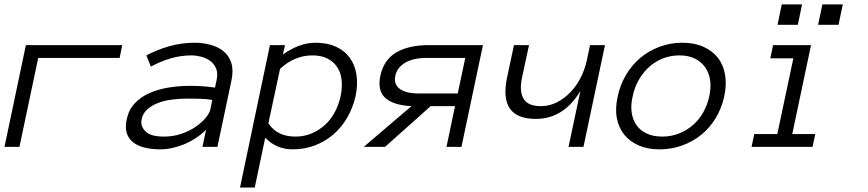

<svg xmlns="http://www.w3.org/2000/svg" viewBox="-44 -657 3885 859"><path d="M71.8 -455.1H502.9L491.2 -397.9H127L43 0H-23.9Z M522.9 -123Q531.7 -166 559.3 -195.1Q586.9 -224.1 625.5 -241Q664.1 -257.8 710.9 -265.4Q757.8 -272.9 804.7 -272.9Q822.8 -272.9 836.9 -272.5Q851.1 -272 864 -271Q877 -270 889.4 -268.6Q901.9 -267.1 918 -265.1L924.8 -297.9Q932.1 -331.1 922.1 -352.5Q912.1 -374 893.6 -386.5Q875 -398.9 853 -404.1Q831.1 -409.2 814.9 -409.2Q763.7 -409.2 718.3 -395.5Q672.9 -381.8 630.9 -358.9L610.8 -409.2Q657.7 -434.1 712.4 -450Q767.1 -465.8 828.1 -465.8Q864.7 -465.8 898.9 -456.3Q933.1 -446.8 957 -427Q981 -407.2 991 -375Q1001 -342.8 991.7 -297.9L928.7 0H861.8L877.9 -76.2Q855 -54.2 829.3 -37.6Q803.7 -21 777.3 -10.5Q751 0 724.9 5.6Q698.7 11.2 676.8 11.2Q586.9 11.2 547.9 -23.4Q508.8 -58.1 522.9 -123ZM689 -45.9Q731 -45.9 767.3 -58.3Q803.7 -70.8 830.8 -89.4Q857.9 -107.9 875.5 -128.9Q893.1 -149.9 897 -167L905.8 -210Q874 -214.8 844 -215.3Q814 -215.8 792 -215.8Q755.9 -215.8 721.4 -210.9Q687 -206.1 659.9 -195.1Q632.8 -184.1 613.8 -166.5Q594.7 -148.9 589.8 -123Q583 -94.2 606 -70.1Q628.9 -45.9 689 -45.9Z M1546.9 -227.1Q1534.7 -173.8 1509.3 -130.4Q1483.9 -86.9 1447.3 -55.4Q1410.6 -23.9 1364.3 -6.3Q1317.9 11.2 1264.6 11.2Q1229 11.2 1198 -2Q1167 -15.1 1142.6 -41L1095.7 182.1H1029.8L1163.6 -455.1H1231L1221.7 -413.1Q1295.9 -465.8 1366.7 -465.8Q1419.9 -465.8 1458.3 -448.5Q1496.6 -431.2 1520.3 -399.2Q1543.9 -367.2 1550.8 -323Q1557.6 -278.8 1546.9 -227.1ZM1480 -227.1Q1487.8 -265.1 1484.4 -298.6Q1481 -332 1464.8 -356.4Q1448.7 -380.9 1421.1 -395Q1393.6 -409.2 1354 -409.2Q1315.9 -409.2 1279.8 -395Q1243.7 -380.9 1209 -349.1L1156.7 -105Q1178.7 -73.2 1208.7 -59.6Q1238.8 -45.9 1276.9 -45.9Q1316.9 -45.9 1350.3 -60.1Q1383.8 -74.2 1410.4 -98.6Q1437 -123 1454.3 -156Q1471.7 -189 1480 -227.1Z M1796.9 -182.1Q1716.8 -186 1680.2 -218.5Q1643.6 -251 1657.7 -317.9Q1672.9 -389.2 1728.3 -422.1Q1783.7 -455.1 1874.5 -455.1H2116.7L2020.5 0H1953.6L1991.7 -182.1H1882.8L1678.7 0H1583.5ZM1724.6 -317.9Q1716.8 -279.8 1744.6 -259.3Q1772.5 -238.8 1829.6 -238.8H2003.9L2037.6 -397.9H1863.8Q1806.6 -397.9 1769.8 -377Q1732.9 -356 1724.6 -317.9Z M2255.4 -455.1H2322.8L2291.5 -310.1Q2278.8 -249 2298.1 -215.6Q2317.4 -182.1 2376.5 -182.1Q2413.6 -182.1 2447 -199Q2480.5 -215.8 2508.1 -244.4Q2535.6 -272.9 2554.2 -310.1Q2572.8 -347.2 2581.5 -387.2L2595.7 -455.1H2662.6L2566.4 0H2499.5L2552.7 -250Q2477.5 -125 2353.5 -125Q2185.5 -125 2224.6 -310.1Z M3196.3 -226.1Q3184.6 -172.9 3158.4 -129.4Q3132.3 -85.9 3094.5 -54.9Q3056.6 -23.9 3008.5 -6.3Q2960.4 11.2 2906.2 11.2Q2853.5 11.2 2813.5 -6.3Q2773.4 -23.9 2748.5 -54.9Q2723.6 -85.9 2715.6 -129.4Q2707.5 -172.9 2719.7 -226.1Q2730.5 -277.8 2757.1 -322.5Q2783.7 -367.2 2821.5 -398.7Q2859.4 -430.2 2907.5 -448Q2955.6 -465.8 3008.3 -465.8Q3062.5 -465.8 3102.5 -448Q3142.6 -430.2 3167.5 -398.7Q3192.4 -367.2 3200 -322.5Q3207.5 -277.8 3196.3 -226.1ZM3129.4 -226.1Q3137.7 -265.1 3133.1 -298.1Q3128.4 -331.1 3110.8 -356Q3093.3 -380.9 3064.5 -395Q3035.6 -409.2 2995.6 -409.2Q2955.6 -409.2 2920.4 -395Q2885.3 -380.9 2858.4 -356Q2831.5 -331.1 2813 -298.1Q2794.4 -265.1 2786.6 -226.1Q2777.3 -187 2782 -154.1Q2786.6 -121.1 2803.5 -97.2Q2820.3 -73.2 2849.4 -59.6Q2878.4 -45.9 2918.5 -45.9Q2958.5 -45.9 2993.4 -59.6Q3028.3 -73.2 3055.9 -97.2Q3083.5 -121.1 3102.1 -154.1Q3120.6 -187 3129.4 -226.1Z M3591.3 0H3318.4L3330.6 -57.1H3433.6L3505.4 -396H3402.3L3414.6 -455.1H3584.5L3500.5 -57.1H3603.5ZM3707.5 -545.9H3616.2L3635.3 -637.2H3726.6ZM3525.4 -545.9H3434.6L3453.6 -637.2H3544.4Z"/></svg>

Font: Anonymous Pro
Style: Italic
Weight: 400
Italic angle: -12°
Monospace: yes
Designer: Mark Simonson
Version: Version 1.003